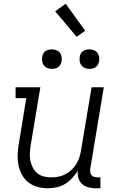

<svg xmlns="http://www.w3.org/2000/svg" viewBox="-20 -995 640 1023"><path d="M235 8Q206 8 179 0.5Q152 -7 131 -23.5Q110 -40 97 -64Q84 -88 78.5 -115Q73 -142 74 -170.5Q75 -199 80 -228L120 -472H63V-530H195L143 -218Q140 -198 139 -177.5Q138 -157 142 -138Q146 -119 155 -101.5Q164 -84 178.5 -72Q193 -60 212.5 -55Q232 -50 252 -50Q252 -50 252.5 -50Q253 -50 253 -50Q272 -50 291 -53.5Q310 -57 328 -66.5Q346 -76 361 -90Q376 -104 386.5 -121Q397 -138 403 -157Q409 -176 412 -195L468 -530H533L461 -96Q460 -86 461 -77Q462 -68 467.5 -61.5Q473 -55 481.5 -52.5Q490 -50 499 -50H515V8H490Q470 8 450.5 3Q431 -2 417 -15Q403 -28 397.5 -47Q392 -66 395 -86Q382 -65 365 -46.5Q348 -28 326.5 -15Q305 -2 281.5 3Q258 8 235 8ZM456 -628Q444 -628 432.5 -632.5Q421 -637 414 -646Q407 -655 405 -667.5Q403 -680 405 -693Q406 -701 410.5 -709.5Q415 -718 422.5 -723Q430 -728 439 -730Q448 -732 456 -732Q469 -732 480.5 -727.5Q492 -723 499 -714Q506 -705 508 -692.5Q510 -680 508 -667Q506 -659 501.5 -650.5Q497 -642 489.5 -637Q482 -632 473.5 -630Q465 -628 456 -628ZM256 -628Q244 -628 232.5 -632.5Q221 -637 214 -646Q207 -655 205 -667.5Q203 -680 205 -693Q206 -701 210.5 -709.5Q215 -718 222.5 -723Q230 -728 239 -730Q248 -732 256 -732Q269 -732 280.5 -727.5Q292 -723 299 -714Q306 -705 308 -692.5Q310 -680 308 -667Q306 -659 301.5 -650.5Q297 -642 289.5 -637Q282 -632 273.5 -630Q265 -628 256 -628ZM388 -799 274 -935 330 -975 434 -831Z"/></svg>

Font: Iosevka Slab Light Extended
Style: Italic
Weight: 300
Width: 7
Italic angle: -9°
Monospace: yes
Designer: Belleve Invis
Foundry: Belleve Invis
Version: Version 11.1.0; ttfautohint (v1.8.3)